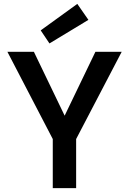

<svg xmlns="http://www.w3.org/2000/svg" viewBox="-20 -966 662 986"><path d="M251 0V-252L18 -700H154L312 -372L470 -700H605L371 -252V0ZM234 -743 189 -810 377 -946 434 -864Z"/></svg>

Font: DM Sans 9pt
Style: Semibold
Weight: 600
Designer: Colophon Foundry, Jonny Pinhorn
Foundry: Colophon Foundry
Version: Version 4.004;gftools[0.9.30]